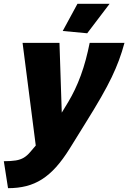

<svg xmlns="http://www.w3.org/2000/svg" viewBox="-76 -750 671 1004"><path d="M-56 93Q-18 93 6.5 89Q31 85 48.5 74.5Q66 64 82 45L111 11L42 -526H235L247 -161L281 -217Q299 -247 315.5 -281.5Q332 -316 346.5 -355.5Q361 -395 372.5 -438Q384 -481 393 -526H575Q562 -478 546 -435Q530 -392 508 -346Q486 -300 452.5 -241.5Q419 -183 369 -103L289 26Q253 84 217.5 123.5Q182 163 143.5 187.5Q105 212 61.5 223Q18 234 -34 234ZM380 -576 252 -588 329 -730H497Z"/></svg>

Font: Raleway Thin Black
Style: Italic
Weight: 900
Italic angle: -12°
Version: Version 4.026